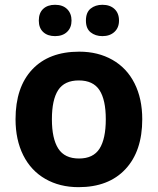

<svg xmlns="http://www.w3.org/2000/svg" viewBox="-20 -772 659 802"><path d="M196.8 -273.9Q196.8 -192.9 223.4 -151.4Q250 -109.9 310.1 -109.9Q369.6 -109.9 395.8 -151.1Q421.9 -192.4 421.9 -273.9Q421.9 -355 395.5 -395.5Q369.1 -436 309.1 -436Q249.5 -436 223.1 -395.8Q196.8 -355.5 196.8 -273.9ZM574.2 -273.9Q574.2 -140.6 503.9 -65.4Q433.6 9.8 308.1 9.8Q229.5 9.8 169.4 -24.7Q109.4 -59.1 77.1 -123.5Q44.9 -188 44.9 -273.9Q44.9 -407.7 114.7 -481.9Q184.6 -556.2 311 -556.2Q389.6 -556.2 449.7 -522Q509.8 -487.8 542 -423.8Q574.2 -359.9 574.2 -273.9ZM142.1 -686Q142.1 -717.8 160.4 -734.9Q178.7 -752 210 -752Q242.2 -752 260.5 -733.9Q278.8 -715.8 278.8 -686Q278.8 -656.7 260.3 -638.9Q241.7 -621.1 210 -621.1Q178.7 -621.1 160.4 -638.2Q142.1 -655.3 142.1 -686ZM338.9 -686Q338.9 -720.2 358.6 -736.1Q378.4 -752 407.7 -752Q439.5 -752 458.3 -734.4Q477.1 -716.8 477.1 -686Q477.1 -656.2 458 -638.7Q439 -621.1 407.7 -621.1Q378.4 -621.1 358.6 -637Q338.9 -652.8 338.9 -686Z"/></svg>

Font: Zoram GWebM
Style: Bold
Weight: 700
Foundry: Ascender Corporation
Version: Version 1.000